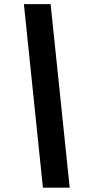

<svg xmlns="http://www.w3.org/2000/svg" viewBox="-20 -781 427 911"><path d="M183.6 109.4 93.4 -761.4H220.2L310.7 109.4Z"/></svg>

Font: Inter P
Style: Bold Italic
Weight: 700
Italic angle: 9.39999°
Designer: Rasmus Andersson
Foundry: rsms
Version: Version 3.018;git-588b23468